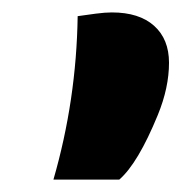

<svg xmlns="http://www.w3.org/2000/svg" viewBox="-20 -750 292 309"><path d="M66 -461Q103 -589 105 -724L134 -728Q149 -730 160 -730Q204 -730 228 -708.5Q252 -687 252 -649Q252 -609 234 -565Q202 -487 172 -461Z"/></svg>

Font: Sansita One
Style: Regular
Weight: 400
Version: Version 1.002